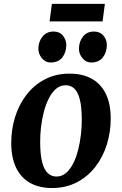

<svg xmlns="http://www.w3.org/2000/svg" viewBox="-20 -943 620 976"><path d="M333.3 -568.7Q400.2 -568.7 446.7 -542.7Q493.1 -516.7 517.8 -466.3Q542.4 -415.8 542.8 -342.8Q543.1 -271.6 522.9 -207.5Q502.6 -143.4 463.8 -93.8Q425.1 -44.2 369.6 -15.7Q314.2 12.8 244.5 12.8Q179.3 12.8 133 -13.2Q86.7 -39.3 62.2 -89.7Q37.8 -140.2 37.1 -212.6Q36.7 -284.6 56.9 -348.9Q77.1 -413.2 115.7 -462.6Q154.3 -512.1 209.4 -540.4Q264.4 -568.7 333.3 -568.7ZM314.1 -509.7Q286.2 -509.7 264.9 -491.6Q243.7 -473.4 228.3 -442.9Q212.9 -412.4 202.9 -374.5Q193 -336.7 188.4 -296.5Q183.8 -256.4 184.2 -219.6Q184.5 -154.5 194.9 -116.4Q205.3 -78.3 223.9 -62Q242.4 -45.6 266.8 -45.6Q294.5 -45.6 315.6 -63.6Q336.7 -81.6 352 -112.1Q367.4 -142.6 377.1 -180.6Q386.8 -218.6 391.4 -258.8Q396.1 -299.1 395.7 -336.4Q395.3 -401.9 385.2 -439.7Q375 -477.5 356.9 -493.6Q338.8 -509.7 314.1 -509.7ZM236.7 -625.3Q210.8 -625.3 192.7 -647.4Q174.5 -669.5 175 -697.1Q176 -732.9 196.7 -757.8Q217.3 -782.7 251.9 -782.7Q283.2 -782.7 300.2 -761.4Q317.1 -740.1 317 -713.7Q316.8 -677.3 297.1 -651.3Q277.3 -625.3 236.7 -625.3ZM442.9 -625.3Q417.1 -625.3 398.9 -647.4Q380.8 -669.5 381.3 -697.1Q382.3 -732.9 402.4 -757.8Q422.6 -782.7 458 -782.7Q488.6 -782.7 506.1 -761.4Q523.7 -740.1 523.2 -713.7Q522.7 -677.3 502.8 -651.3Q482.9 -625.3 442.9 -625.3ZM243.8 -923.2H513L501.5 -834.3H232.1Z"/></svg>

Font: Merriweather Light
Style: Italic
Weight: 300
Italic angle: -7.8°
Designer: Eben Sorkin
Foundry: Eben Sorkin
Version: Version 2.101